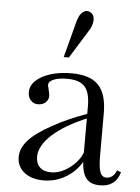

<svg xmlns="http://www.w3.org/2000/svg" viewBox="-53 -766 596 818"><g transform="rotate(5 245.0 -356.5)"><path d="M405 11Q362 11 343.5 -16Q325 -43 325 -104V-320Q325 -379 302.5 -404Q280 -429 227 -429Q191 -429 169.5 -420Q148 -411 148 -396Q148 -392 149.5 -387.5Q151 -383 152 -377Q157 -357 157 -349Q157 -333 144.5 -321.5Q132 -310 112 -310Q93 -310 81 -323.5Q69 -337 69 -358Q69 -386 91.5 -407.5Q114 -429 153.5 -441.5Q193 -454 244 -454Q323 -454 359 -416.5Q395 -379 395 -296V-116Q395 -65 403 -44.5Q411 -24 430 -24Q444 -24 455.5 -33.5Q467 -43 472 -59L490 -52Q472 11 405 11ZM163 11Q112 11 81 -14Q50 -39 50 -79Q50 -117 81 -151.5Q112 -186 180 -223Q210 -240 247 -256.5Q284 -273 329 -289L330 -270Q233 -230 180.5 -182Q128 -134 128 -87Q128 -58 145 -42Q162 -26 193 -26Q221 -26 248.5 -40.5Q276 -55 297.5 -78.5Q319 -102 328 -130L334 -97Q309 -47 263.5 -18Q218 11 163 11ZM204 -520 243 -668Q251 -700 262.5 -712Q274 -724 286 -724Q298 -724 307.5 -715Q317 -706 317 -688Q317 -676 312.5 -663.5Q308 -651 300 -639L226 -520Z"/></g></svg>

Font: Baskervville SC
Style: Regular
Weight: 400
Designer: Alexis Faudot, Rémi Forte, Morgane Pierson, Rafael Ribas, Tanguy Vanlaeys, Rosalie Wagner, Thomas Huot-Marchand
Foundry: ANRT
Version: Version 1.100